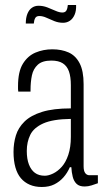

<svg xmlns="http://www.w3.org/2000/svg" viewBox="-20 -735 414 767"><path d="M147 12Q120 12 99 3Q78 -6 63.5 -23Q49 -40 41.5 -66.5Q34 -93 34 -128Q34 -163 43.5 -194Q53 -225 78 -249.5Q103 -274 148 -288Q193 -302 263 -302V-395Q263 -428 255.5 -449.5Q248 -471 231 -482Q214 -493 185 -493Q149 -493 131 -476.5Q113 -460 107.5 -434Q102 -408 102 -376V-369H53Q52 -374 52 -379Q52 -384 52 -391Q52 -449 71.5 -480.5Q91 -512 122 -525Q153 -538 189 -538Q226 -538 254 -525.5Q282 -513 298 -482.5Q314 -452 314 -399V-71Q314 -52 320.5 -43.5Q327 -35 337 -35H371V-3Q360 1 346 5.5Q332 10 318 10Q297 10 286 -0.5Q275 -11 270.5 -29Q266 -47 265 -67H259Q249 -44 233.5 -26.5Q218 -9 197 1.5Q176 12 147 12ZM159 -33Q174 -33 192.5 -42Q211 -51 227 -69Q243 -87 253 -117Q263 -147 263 -188V-260Q191 -259 153 -242Q115 -225 101 -196.5Q87 -168 87 -132Q87 -100 95.5 -78Q104 -56 119.5 -44.5Q135 -33 159 -33ZM83 -641Q83 -664 89.5 -680Q96 -696 107.5 -704Q119 -712 134 -712Q152 -712 169 -705.5Q186 -699 201.5 -692Q217 -685 229 -685Q241 -685 245.5 -693.5Q250 -702 251 -715H284Q285 -692 278 -676Q271 -660 259 -652Q247 -644 232 -644Q214 -644 197.5 -650.5Q181 -657 166 -664Q151 -671 137 -671Q125 -671 120.5 -662.5Q116 -654 115 -641Z"/></svg>

Font: Archivo ExtraCondensed ExtraLight
Style: Regular
Weight: 250
Width: 2
Designer: Hector Gatti
Foundry: Omnibus-Type
Version: Version 2.001